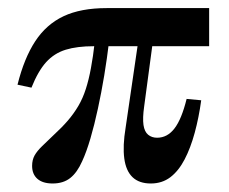

<svg xmlns="http://www.w3.org/2000/svg" viewBox="-20 -435 558 467"><path d="M56.5 -221.8 22.6 -229Q38.7 -293.5 65.7 -334.7Q92.7 -375.8 134.7 -395.6Q176.6 -415.3 239.5 -415.3H488.7V-322.6H208.1Q167.7 -322.6 139.9 -314.1Q112.1 -305.6 92.3 -283.9Q72.6 -262.1 56.5 -221.8ZM108.1 11.3Q83.9 11.3 71 0Q58.1 -11.3 58.1 -31.5Q58.1 -46 64.1 -56.9Q70.2 -67.7 82.3 -79.4Q94.4 -91.1 111.3 -107.3Q130.6 -125 145.2 -141.9Q159.7 -158.9 170.6 -177.4Q181.5 -196 188.7 -218.5Q196 -241.1 201.2 -269.4Q206.5 -297.6 210.5 -333.1H245.2Q240.3 -292.7 233.5 -251.2Q226.6 -209.7 218.1 -170.6Q209.7 -131.5 200 -98.4Q190.3 -65.3 179.8 -42.7Q167.7 -15.3 150.8 -2Q133.9 11.3 108.1 11.3ZM346.8 11.3Q318.5 11.3 302.4 -4Q286.3 -19.4 282.3 -49.6Q278.2 -79.8 285.5 -124.2L317.7 -344.4H353.2L330.6 -175.8Q326.6 -147.6 329 -131Q331.5 -114.5 340.3 -107.3Q349.2 -100 362.1 -100Q387.1 -100 404.4 -122.6Q421.8 -145.2 433.9 -194.4L469.4 -191.1Q463.7 -149.2 453.6 -112.1Q443.5 -75 429 -47.2Q414.5 -19.4 394.4 -4Q374.2 11.3 346.8 11.3Z"/></svg>

Font: Playfair 9pt SemiBold
Style: Regular
Weight: 600
Designer: Claus Eggers Sørensen
Foundry: Claus Eggers Sørensen
Version: Version 2.001;gftools[0.9.30]